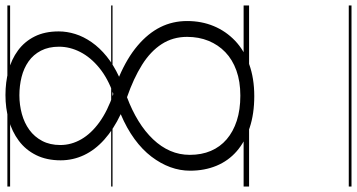

<svg xmlns="http://www.w3.org/2000/svg" viewBox="-322 -610 1307 703"><g transform="rotate(-90 331.5 -258.5)"><path d="M331 19Q266 19 215 2Q164 -15 129 -45.5Q94 -76 76 -119.5Q58 -163 58 -216Q58 -253 71 -288.5Q84 -324 109.5 -357.5Q135 -391 174 -419.5Q213 -448 265 -470Q210 -496 172 -530Q134 -564 115 -604.5Q96 -645 96 -690Q96 -741 115 -779.5Q134 -818 167.5 -843Q201 -868 244 -880Q287 -892 335 -892Q382 -892 424 -881Q466 -870 498.5 -846Q531 -822 549.5 -785Q568 -748 568 -697Q568 -667 558.5 -636.5Q549 -606 528.5 -576.5Q508 -547 476.5 -521.5Q445 -496 402 -476Q470 -447 515.5 -408.5Q561 -370 583.5 -325Q606 -280 606 -227Q606 -174 587.5 -129.5Q569 -85 534 -51.5Q499 -18 447.5 0.5Q396 19 331 19ZM333 -32Q385 -32 425 -46.5Q465 -61 492 -87Q519 -113 533.5 -148.5Q548 -184 548 -227Q548 -279 521.5 -320Q495 -361 445.5 -392Q396 -423 327 -447Q279 -429 240 -405Q201 -381 173 -351.5Q145 -322 130.5 -288.5Q116 -255 116 -217Q116 -174 130.5 -140Q145 -106 173 -82Q201 -58 241 -45Q281 -32 333 -32ZM339 -497Q396 -517 434.5 -548.5Q473 -580 492.5 -618Q512 -656 512 -696Q512 -734 497.5 -762Q483 -790 458 -807.5Q433 -825 401 -833Q369 -841 334 -841Q299 -841 266 -832Q233 -823 207.5 -804.5Q182 -786 167 -757.5Q152 -729 152 -691Q152 -651 173 -614.5Q194 -578 235.5 -548Q277 -518 339 -497ZM0 365H663V375H0ZM0 -20H663V0H0ZM0 -505H663V-500H0ZM0 -885H663V-875H0Z"/></g></svg>

Font: Playwrite GB S Guides
Style: Regular
Weight: 400
Designer: Veronika Burian, José Scaglione
Foundry: TypeTogether
Version: Version 1.003